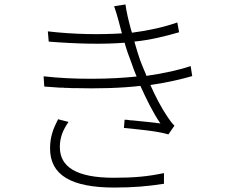

<svg xmlns="http://www.w3.org/2000/svg" viewBox="-20 -805 1040 863"><path d="M764 -240C752 -252 743 -265 734 -278C703 -324 678 -373 656 -423C732 -434 796 -449 844 -463L837 -508C791 -492 717 -475 638 -464L635 -473C626 -494 617 -515 610 -534C602 -557 593 -586 584 -618C655 -625 727 -643 785 -660L777 -704C717 -683 645 -667 573 -658C572 -662 571 -665 570 -668L567 -679C557 -716 548 -753 544 -785L493 -777C501 -755 508 -730 515 -704C519 -689 523 -672 528 -655C431 -649 316 -650 195 -664L199 -618C323 -608 442 -605 540 -613C548 -584 559 -553 571 -522C578 -502 585 -482 594 -461C536 -455 467 -451 394 -451H384C317 -451 247 -454 176 -462L179 -416C202 -414 226 -413 249 -411H259C263 -411 267 -411 270 -410H281C288 -410 295 -409 302 -409H313C421 -406 525 -409 611 -419C637 -362 666 -301 701 -250C676 -254 631 -258 584 -263L573 -264C571 -264 569 -264 567 -264L556 -266C551 -266 545 -267 540 -267L537 -230C603 -223 681 -217 737 -201L764 -240ZM717 21V-27C645 -12 585 -6 492 -6C321 -6 249 -56 249 -144C249 -189 264 -222 288 -257L241 -269C219 -226 205 -190 205 -138C205 -18 300 38 494 38C581 38 646 32 717 21Z"/></svg>

Font: Glow Sans SC Normal Light
Style: Regular
Weight: 300
Designer: Ryoko NISHIZUKA (kana, bopomofo & ideographs); Paul D. Hunt (Latin, Greek & Cyrillic); Sandoll Communications, Soo-young
Version: Version 0.93